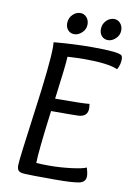

<svg xmlns="http://www.w3.org/2000/svg" viewBox="-91 -877 650 937"><g transform="rotate(10 234.0 -408.0)"><path d="M454 -580Q406 -601 290 -601Q256 -601 205 -598Q203 -551 181 -386Q318 -386 351 -390Q353 -374 353 -368Q353 -327 308 -324Q284 -323 172 -323Q145 -112 145 -61Q173 -59 209 -59Q263 -59 318.5 -66Q374 -73 392 -82Q400 -55 400 -40Q400 -11 368.5 -4Q337 3 248 3Q122 3 96 1Q76 0 68 -8Q60 -16 60 -34Q60 -62 93.5 -306Q127 -550 127 -631Q127 -649 126 -656Q224 -665 319 -665Q448 -665 463 -650Q468 -644 468 -631Q468 -605 454 -580ZM218 -712Q199 -712 187 -725Q175 -738 175 -759Q175 -784 192 -801.5Q209 -819 231 -819Q249 -819 261.5 -805Q274 -791 274 -770Q274 -746 256 -729Q238 -712 218 -712ZM385 -712Q366 -712 354 -725Q342 -738 342 -759Q342 -784 359 -801.5Q376 -819 398 -819Q416 -819 428.5 -805Q441 -791 441 -770Q441 -746 423 -729Q405 -712 385 -712Z"/></g></svg>

Font: Overlock
Style: Italic
Weight: 400
Designer: Dario Muhafara
Foundry: Dario Manuel Muhafara
Version: Version 1.001